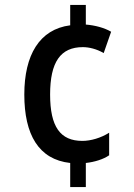

<svg xmlns="http://www.w3.org/2000/svg" viewBox="-20 -744 540 774"><path d="M263 -87V10H326V-87C362 -91 397 -102 420 -118V-209C387 -188 346 -176 312 -176C223 -176 182 -233 182 -363C182 -494 224 -554 314 -554C338 -554 369 -547 398 -530L428 -616C401 -632 363 -642 326 -645V-724H263V-642C139 -626 78 -522 78 -363C78 -201 136 -101 263 -87Z"/></svg>

Font: Noto Sans Mono ExtraCondensed SemiBold
Style: Regular
Weight: 600
Width: 2
Designer: Monotype Design Team
Foundry: Monotype Imaging Inc.
Version: Version 2.014